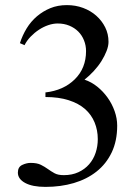

<svg xmlns="http://www.w3.org/2000/svg" viewBox="-20 -716 550 752"><path d="M158 -354Q229 -362 273 -405.5Q317 -449 317 -516Q317 -538 309 -558Q301 -578 286.5 -592.5Q272 -607 251.5 -615.5Q231 -624 206 -624Q188 -624 169 -617.5Q150 -611 132.5 -599.5Q115 -588 100 -572.5Q85 -557 76 -539L58 -547Q68 -578 84.5 -605Q101 -632 124.5 -652Q148 -672 177 -684Q206 -696 242 -696Q276 -696 305.5 -685Q335 -674 357 -654.5Q379 -635 392 -609Q405 -583 405 -552Q405 -536 397.5 -516.5Q390 -497 377.5 -477Q365 -457 347.5 -438Q330 -419 311 -404Q338 -395 361 -376.5Q384 -358 401.5 -333.5Q419 -309 429 -280.5Q439 -252 439 -224Q439 -164 417.5 -119Q396 -74 358 -44Q320 -14 269 1Q218 16 158 16Q107 16 78.5 0.5Q50 -15 50 -40Q50 -62 67 -70Q84 -78 100 -78Q125 -78 140 -70.5Q155 -63 167.5 -54Q180 -45 193.5 -37.5Q207 -30 230 -30Q262 -30 287 -41.5Q312 -53 329 -72.5Q346 -92 354.5 -117.5Q363 -143 363 -171Q363 -206 350.5 -236.5Q338 -267 313 -289Q288 -311 249 -323.5Q210 -336 158 -336Z"/></svg>

Font: New Athena Unicode
Style: Regular
Weight: 400
Designer: J. Rusten 1997; rev. by R. Hancock 2001, 2002, rev. by D. Mastronarde 2002-2021
Foundry: GreekKeys New Athena Unicode
Version: Version 5.008